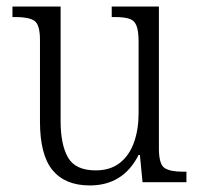

<svg xmlns="http://www.w3.org/2000/svg" viewBox="-20 -556 610 586"><path d="M254 10Q179 10 140.5 -36.5Q102 -83 102 -185V-434Q102 -481 85 -492.5Q68 -504 28 -504H18V-536H165V-186Q165 -115 187.5 -75.5Q210 -36 272 -36Q317 -36 346 -59Q375 -82 389 -121.5Q403 -161 403 -210V-428Q403 -463 396 -479Q389 -495 372.5 -499.5Q356 -504 329 -504H321V-536H465V-103Q465 -55 482 -43.5Q499 -32 537 -32H549V0H415L407 -83H403Q356 10 254 10Z"/></svg>

Font: Noto Serif Tamil SemiCondensed Light
Style: Italic
Weight: 300
Width: 4
Italic angle: -12°
Designer: Indian Type Foundry, Tom Grace, and the Monotype Design Team
Foundry: Monotype Imaging Inc.
Version: Version 2.003; ttfautohint (v1.8.4.7-5d5b)